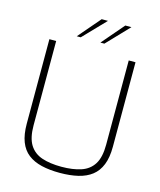

<svg xmlns="http://www.w3.org/2000/svg" viewBox="-134 -1020 937 1122"><g transform="rotate(15 335.0 -459.5)"><path d="M335 6Q273 6 224.5 -5.5Q176 -17 142.5 -43Q109 -69 92 -113Q75 -157 75 -222V-733H116V-223Q116 -147 142 -105.5Q168 -64 217 -47.5Q266 -31 335 -31Q404 -31 453.5 -47.5Q503 -64 529 -105.5Q555 -147 555 -223V-733H596V-222Q596 -157 578.5 -113Q561 -69 527.5 -43Q494 -17 445.5 -5.5Q397 6 335 6ZM368 -791 483 -925H520L392 -791ZM225 -791 340 -925H378L249 -791Z"/></g></svg>

Font: Exo Thin ExtraLight
Style: Regular
Weight: 250
Version: Version 2.000